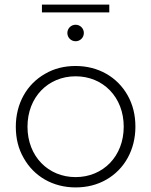

<svg xmlns="http://www.w3.org/2000/svg" viewBox="-20 -814 660 838"><path d="M49 -261C49 -210 60 -165 83 -125C128 -44 211 4 310 4C359 4 404 -7 444 -30C523 -75 571 -160 571 -261C571 -312 560 -357 537 -398C492 -478 409 -526 310 -526C261 -526 216 -515 177 -492C97 -447 49 -362 49 -261ZM100 -261C100 -390 190 -481 310 -481C430 -481 520 -390 520 -261C520 -132 430 -41 310 -41C190 -41 100 -132 100 -261ZM163 -794V-760H457V-794ZM274 -670C274 -650 290 -634 310 -634C330 -634 346 -650 346 -670C346 -690 330 -706 310 -706C290 -706 274 -690 274 -670Z"/></svg>

Font: Montserrat Light
Style: Regular
Weight: 300
Designer: Julieta Ulanovsky
Foundry: Julieta Ulanovsky
Version: Version 7.200